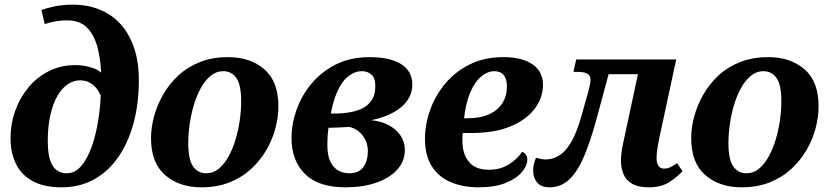

<svg xmlns="http://www.w3.org/2000/svg" viewBox="-20 -790 3547 820"><path d="M243 10Q169 10 120.5 -16Q72 -42 48.5 -89.5Q25 -137 25 -201Q25 -260 44.5 -315.5Q64 -371 100.5 -415.5Q137 -460 188.5 -486Q240 -512 303 -512Q340 -512 377 -499.5Q414 -487 437 -451L413 -440Q413 -514 400 -573.5Q387 -633 355.5 -668Q324 -703 268 -703Q239 -703 213 -698Q187 -693 171 -687L157 -747Q177 -755 211.5 -762.5Q246 -770 292 -770Q353 -770 404.5 -749.5Q456 -729 493.5 -688.5Q531 -648 552 -587.5Q573 -527 573 -447Q573 -348 550.5 -264.5Q528 -181 485.5 -119.5Q443 -58 382 -24Q321 10 243 10ZM265 -50Q300 -50 326.5 -80.5Q353 -111 371.5 -163Q390 -215 400 -278.5Q410 -342 411 -408L418 -362Q402 -408 377.5 -427.5Q353 -447 322 -447Q294 -447 269 -430Q244 -413 225 -380Q206 -347 195 -298.5Q184 -250 184 -187Q184 -137 194 -106.5Q204 -76 222.5 -63Q241 -50 265 -50Z M840 10Q746 10 685.5 -42Q625 -94 625 -200Q625 -245 638 -293Q651 -341 677 -386.5Q703 -432 742 -468Q781 -504 834 -525Q887 -546 954 -546Q1049 -546 1109 -494Q1169 -442 1169 -336Q1169 -291 1156.5 -243Q1144 -195 1118 -150Q1092 -105 1052.5 -68.5Q1013 -32 960 -11Q907 10 840 10ZM861 -50Q891 -50 914.5 -69.5Q938 -89 956 -121.5Q974 -154 986 -194Q998 -234 1004 -276.5Q1010 -319 1010 -357Q1010 -428 989.5 -457Q969 -486 933 -486Q904 -486 880 -466.5Q856 -447 838 -414.5Q820 -382 808 -342Q796 -302 790 -259.5Q784 -217 784 -179Q784 -109 804.5 -79.5Q825 -50 861 -50Z M1456 10Q1339 10 1282 -47.5Q1225 -105 1225 -200Q1225 -260 1246.5 -321Q1268 -382 1310.5 -433Q1353 -484 1415 -515Q1477 -546 1558 -546Q1619 -546 1659.5 -532Q1700 -518 1720.5 -492Q1741 -466 1741 -429Q1741 -371 1690.5 -330Q1640 -289 1542 -272L1544 -278Q1619 -276 1664 -239.5Q1709 -203 1709 -150Q1709 -101 1676 -65Q1643 -29 1586 -9.5Q1529 10 1456 10ZM1471 -50Q1513 -50 1532 -76.5Q1551 -103 1551 -145Q1551 -171 1540.5 -192.5Q1530 -214 1512 -228.5Q1494 -243 1472 -248Q1458 -247 1425.5 -245.5Q1393 -244 1352 -244L1389 -276Q1381 -238 1379.5 -212.5Q1378 -187 1378 -173Q1378 -127 1390.5 -100.5Q1403 -74 1424.5 -62Q1446 -50 1471 -50ZM1389 -281 1362 -305H1404Q1442 -305 1474.5 -310.5Q1507 -316 1531 -329Q1555 -342 1569 -364.5Q1583 -387 1583 -422Q1583 -457 1566.5 -471.5Q1550 -486 1526 -486Q1496 -486 1468.5 -465Q1441 -444 1420.5 -399Q1400 -354 1389 -281Z M2024 10Q1956 10 1904 -12.5Q1852 -35 1823.5 -81Q1795 -127 1795 -197Q1795 -259 1817 -320.5Q1839 -382 1881.5 -433Q1924 -484 1986.5 -515Q2049 -546 2130 -546Q2210 -546 2254.5 -515Q2299 -484 2299 -428Q2299 -373 2264 -326Q2229 -279 2161 -250.5Q2093 -222 1993 -222H1956Q1955 -212 1955 -203.5Q1955 -195 1955 -187Q1955 -132 1983 -98.5Q2011 -65 2067 -65Q2117 -65 2153.5 -88Q2190 -111 2210 -142Q2221 -137 2226.5 -128.5Q2232 -120 2232 -109Q2232 -82 2208.5 -54.5Q2185 -27 2139 -8.5Q2093 10 2024 10ZM1962 -285H1978Q2032 -285 2069 -302Q2106 -319 2125.5 -349.5Q2145 -380 2145 -421Q2145 -452 2131.5 -469Q2118 -486 2091 -486Q2069 -486 2047.5 -472.5Q2026 -459 2008.5 -433Q1991 -407 1979 -369.5Q1967 -332 1962 -285Z M2327 10Q2291 10 2274 -10.5Q2257 -31 2257 -60Q2257 -74 2260 -88Q2263 -102 2269 -116Q2280 -113 2290.5 -111Q2301 -109 2311 -109Q2340 -109 2367.5 -125.5Q2395 -142 2419 -182.5Q2443 -223 2463 -294L2492 -397Q2497 -415 2499.5 -428Q2502 -441 2502 -450Q2502 -466 2489.5 -474.5Q2477 -483 2448 -483H2429L2441 -536H2752L2742 -473H2551L2589 -509L2528 -283Q2501 -183 2472.5 -118Q2444 -53 2409 -21.5Q2374 10 2327 10ZM2751 10Q2706 10 2680 -5Q2654 -20 2643 -46Q2632 -72 2632 -103Q2632 -120 2634.5 -139Q2637 -158 2641 -177L2718 -536H2868L2798 -211Q2792 -183 2788 -158.5Q2784 -134 2784 -114Q2784 -94 2792 -82Q2800 -70 2816 -70Q2830 -70 2843 -76Q2856 -82 2872 -93L2895 -59Q2869 -31 2835.5 -10.5Q2802 10 2751 10Z M3147 10Q3053 10 2992.5 -42Q2932 -94 2932 -200Q2932 -245 2945 -293Q2958 -341 2984 -386.5Q3010 -432 3049 -468Q3088 -504 3141 -525Q3194 -546 3261 -546Q3356 -546 3416 -494Q3476 -442 3476 -336Q3476 -291 3463.5 -243Q3451 -195 3425 -150Q3399 -105 3359.5 -68.5Q3320 -32 3267 -11Q3214 10 3147 10ZM3168 -50Q3198 -50 3221.5 -69.5Q3245 -89 3263 -121.5Q3281 -154 3293 -194Q3305 -234 3311 -276.5Q3317 -319 3317 -357Q3317 -428 3296.5 -457Q3276 -486 3240 -486Q3211 -486 3187 -466.5Q3163 -447 3145 -414.5Q3127 -382 3115 -342Q3103 -302 3097 -259.5Q3091 -217 3091 -179Q3091 -109 3111.5 -79.5Q3132 -50 3168 -50Z"/></svg>

Font: Noto Serif
Style: Italic
Weight: 400
Italic angle: -12°
Designer: Monotype Design Team
Foundry: Monotype Imaging Inc.
Version: Version 2.013